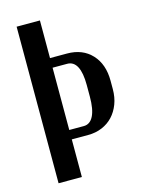

<svg xmlns="http://www.w3.org/2000/svg" viewBox="-108 -763 617 828"><g transform="rotate(-15 200.5 -349.5)"><path d="M153 -699V-531H229Q298 -531 339 -487Q380 -443 380 -369V-332Q380 -295 368.5 -265Q357 -235 337 -213.5Q317 -192 288.5 -180Q260 -168 226 -168H153V0H49V-699ZM276 -378Q276 -432 261.5 -460Q247 -488 218 -488H153V-210H218Q246 -210 261 -239.5Q276 -269 276 -326Z"/></g></svg>

Font: Moniqa Paragraph
Style: Bold
Weight: 700
Designer: Rajesh Rajput
Foundry: Rajesh Rajput
Version: Version 1.000